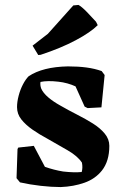

<svg xmlns="http://www.w3.org/2000/svg" viewBox="-20 -745 493 778"><path d="M226 13Q189 13 145 8Q101 3 61 -6L47 -23L51 -141L54 -147L117 -154L162 -69Q199 -56 236 -50Q280 -45 311 -48Q316 -65 312 -86Q294 -113 254 -136Q214 -159 172 -183Q140 -200 112 -219.5Q84 -239 66.5 -261Q49 -283 49 -311Q49 -332 55.5 -357Q62 -382 73 -403Q84 -424 96 -436Q153 -474 255 -476Q297 -476 330.5 -471.5Q364 -467 392 -457L404 -441L391 -310L335 -307L323 -313L286 -395Q271 -402 253 -407Q235 -412 216 -414Q173 -419 144 -413Q142 -400 147 -386Q155 -368 175.5 -350.5Q196 -333 225 -317Q258 -298 292.5 -280.5Q327 -263 356.5 -244.5Q386 -226 404.5 -203.5Q423 -181 423 -154Q423 -92 393 -54Q366 -20 322 -4.5Q278 11 226 13ZM135 -522 112 -560 174 -608 277 -723 298 -725Q311 -718 331.5 -697Q352 -676 369 -657L376 -643Q347 -614 287 -582Q227 -550 145 -523Z"/></svg>

Font: Labrada ExtraBold
Style: Regular
Weight: 800
Designer: Mercedes Jáuregui
Foundry: Omnibus-Type Team
Version: Version 1.000; ttfautohint (v1.8.4.7-5d5b)